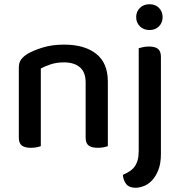

<svg xmlns="http://www.w3.org/2000/svg" viewBox="-20 -693 854 908"><path d="M385 -303Q385 -352 357.5 -375Q330 -398 283 -398Q248 -398 220.5 -389Q193 -380 173 -369V-2Q166 1 153.5 3.5Q141 6 126 6Q97 6 83 -5Q69 -16 69 -42V-372Q69 -395 78 -409Q87 -423 108 -437Q136 -454 181 -468Q226 -482 283 -482Q380 -482 435 -438.5Q490 -395 490 -307V-2Q483 1 470 3.5Q457 6 442 6Q413 6 399 -5Q385 -16 385 -42ZM741 35Q741 80 729 110.5Q717 141 699 160Q681 179 660 187Q639 195 621 195Q591 195 577 177.5Q563 160 561 134Q579 126 593 117Q607 108 616.5 95Q626 82 631 64Q636 46 636 20V-465Q643 -467 656 -470Q669 -473 684 -473Q713 -473 727 -462Q741 -451 741 -424ZM687 -673Q715 -673 732 -655.5Q749 -638 749 -612Q749 -586 732 -568.5Q715 -551 687 -551Q659 -551 641.5 -568.5Q624 -586 624 -612Q624 -638 641.5 -655.5Q659 -673 687 -673Z"/></svg>

Font: Baloo 2 Latin Medium
Style: Regular
Weight: 500
Designer: Sarang Kulkarni and Ek Type
Foundry: Ek Type
Version: Version 1.001